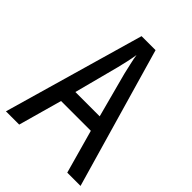

<svg xmlns="http://www.w3.org/2000/svg" viewBox="-207 -818 921 921"><g transform="rotate(45 253.5 -357.5)"><path d="M416 0 354 -222H152L90 0H0L205 -715H300L506 0ZM274 -530Q269 -553 262 -582.5Q255 -612 252 -634Q248 -608 242 -581Q236 -554 230 -530L170 -301H335Z"/></g></svg>

Font: Noto Sans Malayalam Condensed
Style: Regular
Weight: 400
Width: 3
Designer: Jelle Bosma - Monotype Design Team
Foundry: Monotype Imaging Inc.
Version: Version 2.104; ttfautohint (v1.8.4.7-5d5b)